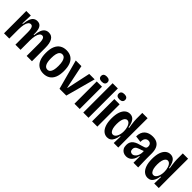

<svg xmlns="http://www.w3.org/2000/svg" viewBox="265 -1944 3198 3198"><g transform="rotate(45 1864.0 -344.5)"><path d="M42 0V-296L41 -525H148L142 -332H154Q161 -407 178.5 -452Q196 -497 224.5 -517.5Q253 -538 292 -538Q336 -538 361.5 -514.5Q387 -491 398 -445.5Q409 -400 407 -332H418Q425 -407 443.5 -452Q462 -497 492 -517.5Q522 -538 562 -538Q599 -538 624.5 -523Q650 -508 667 -479Q684 -450 692 -408Q700 -366 700 -312V0H575V-289Q575 -335 569.5 -365Q564 -395 551.5 -410Q539 -425 518 -425Q490 -425 471 -400.5Q452 -376 442 -330Q432 -284 431 -221V0H310V-289Q310 -335 304 -365Q298 -395 285.5 -410Q273 -425 252 -425Q225 -425 206 -401Q187 -377 177 -331Q167 -285 166 -218V0Z M978 13Q910 13 862 -18.5Q814 -50 789 -111Q764 -172 764 -262Q764 -357 790.5 -418Q817 -479 865.5 -508.5Q914 -538 979 -538Q1047 -538 1094.5 -508Q1142 -478 1167.5 -417.5Q1193 -357 1193 -263Q1193 -169 1167 -108Q1141 -47 1092.5 -17Q1044 13 978 13ZM980 -82Q1009 -82 1028.5 -101Q1048 -120 1058 -159Q1068 -198 1068 -257Q1068 -320 1057.5 -360Q1047 -400 1027 -420Q1007 -440 977 -440Q949 -440 929 -421Q909 -402 899 -362.5Q889 -323 889 -261Q889 -171 912.5 -126.5Q936 -82 980 -82Z M1349 0 1207 -525H1340L1427 -105H1434L1524 -525H1652L1509 0Z M1701 0V-525H1825V0ZM1763 -580Q1726 -580 1706.5 -595.5Q1687 -611 1687 -641Q1687 -671 1706.5 -686.5Q1726 -702 1763 -702Q1800 -702 1819.5 -686.5Q1839 -671 1839 -641Q1839 -612 1819.5 -596Q1800 -580 1763 -580Z M1909 0V-691H2032V0Z M2116 0V-525H2240V0ZM2178 -580Q2141 -580 2121.5 -595.5Q2102 -611 2102 -641Q2102 -671 2121.5 -686.5Q2141 -702 2178 -702Q2215 -702 2234.5 -686.5Q2254 -671 2254 -641Q2254 -612 2234.5 -596Q2215 -580 2178 -580Z M2480 13Q2430 13 2391.5 -18.5Q2353 -50 2331 -111.5Q2309 -173 2309 -263Q2309 -354 2330 -414.5Q2351 -475 2388.5 -506Q2426 -537 2475 -537Q2515 -537 2543.5 -517Q2572 -497 2590 -457Q2608 -417 2617 -358H2630Q2623 -397 2618.5 -432Q2614 -467 2611 -497Q2608 -527 2608 -550V-691H2733L2732 -238L2733 0H2626L2630 -157H2619Q2610 -100 2591.5 -62Q2573 -24 2545.5 -5.5Q2518 13 2480 13ZM2517 -88Q2539 -88 2556 -102.5Q2573 -117 2584.5 -140.5Q2596 -164 2602 -192.5Q2608 -221 2608 -249V-263Q2608 -285 2604.5 -308.5Q2601 -332 2593.5 -354Q2586 -376 2575 -393.5Q2564 -411 2549.5 -421Q2535 -431 2517 -431Q2493 -431 2474.5 -411Q2456 -391 2446 -352.5Q2436 -314 2436 -258Q2436 -205 2445.5 -167Q2455 -129 2473 -108.5Q2491 -88 2517 -88Z M2926 13Q2890 13 2860.5 -2.5Q2831 -18 2813.5 -48Q2796 -78 2796 -124Q2796 -167 2811 -195.5Q2826 -224 2852.5 -243Q2879 -262 2912 -274Q2945 -286 2981 -295Q3018 -305 3038.5 -313Q3059 -321 3067 -332.5Q3075 -344 3075 -364Q3075 -399 3057 -418.5Q3039 -438 3006 -438Q2984 -438 2965.5 -426.5Q2947 -415 2936.5 -390.5Q2926 -366 2927 -327L2812 -342Q2812 -392 2826.5 -429Q2841 -466 2868 -490Q2895 -514 2931.5 -526Q2968 -538 3011 -538Q3073 -538 3114.5 -514Q3156 -490 3176.5 -442.5Q3197 -395 3197 -323V-209Q3197 -176 3198 -140.5Q3199 -105 3200 -69.5Q3201 -34 3202 0H3091Q3091 -37 3091 -73.5Q3091 -110 3091 -149H3081Q3074 -100 3053.5 -63.5Q3033 -27 3000.5 -7Q2968 13 2926 13ZM2974 -85Q2992 -85 3008.5 -94.5Q3025 -104 3039.5 -121.5Q3054 -139 3063 -163.5Q3072 -188 3075 -216V-275L3102 -282Q3091 -269 3073.5 -260Q3056 -251 3035 -244.5Q3014 -238 2993.5 -231Q2973 -224 2955.5 -214Q2938 -204 2927.5 -188Q2917 -172 2917 -147Q2917 -116 2933 -100.5Q2949 -85 2974 -85Z M3434 13Q3384 13 3345.5 -18.5Q3307 -50 3285 -111.5Q3263 -173 3263 -263Q3263 -354 3284 -414.5Q3305 -475 3342.5 -506Q3380 -537 3429 -537Q3469 -537 3497.5 -517Q3526 -497 3544 -457Q3562 -417 3571 -358H3584Q3577 -397 3572.5 -432Q3568 -467 3565 -497Q3562 -527 3562 -550V-691H3687L3686 -238L3687 0H3580L3584 -157H3573Q3564 -100 3545.5 -62Q3527 -24 3499.5 -5.5Q3472 13 3434 13ZM3471 -88Q3493 -88 3510 -102.5Q3527 -117 3538.5 -140.5Q3550 -164 3556 -192.5Q3562 -221 3562 -249V-263Q3562 -285 3558.5 -308.5Q3555 -332 3547.5 -354Q3540 -376 3529 -393.5Q3518 -411 3503.5 -421Q3489 -431 3471 -431Q3447 -431 3428.5 -411Q3410 -391 3400 -352.5Q3390 -314 3390 -258Q3390 -205 3399.5 -167Q3409 -129 3427 -108.5Q3445 -88 3471 -88Z"/></g></svg>

Font: Bricolage Grotesque 72pt SemiCondensed SemiBold
Style: Regular
Weight: 600
Width: 4
Designer: Mathieu Triay
Foundry: Atelier Triay
Version: Version 1.001;gftools[0.9.33.dev8+g029e19f]